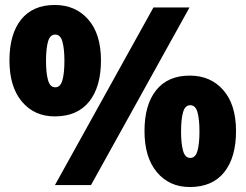

<svg xmlns="http://www.w3.org/2000/svg" viewBox="-20 -744 988 772"><path d="M200 -724Q284 -724 335 -665.5Q386 -607 386 -501Q386 -395 338.5 -335.5Q291 -276 200 -276Q118 -276 68 -335.5Q18 -395 18 -501Q18 -607 65 -665.5Q112 -724 200 -724ZM202 -605Q181 -605 173 -576.5Q165 -548 165 -499Q165 -451 173 -422Q181 -393 202 -393Q223 -393 231 -421.5Q239 -450 239 -499Q239 -548 231 -576.5Q223 -605 202 -605ZM742 -714 346 0H201L597 -714ZM743 -440Q827 -440 878 -381.5Q929 -323 929 -217Q929 -111 881.5 -51.5Q834 8 743 8Q661 8 611 -51.5Q561 -111 561 -217Q561 -323 608 -381.5Q655 -440 743 -440ZM745 -321Q724 -321 716 -292.5Q708 -264 708 -215Q708 -167 716 -138Q724 -109 745 -109Q766 -109 774 -137.5Q782 -166 782 -215Q782 -265 774 -293Q766 -321 745 -321Z"/></svg>

Font: Noto Sans Khmer Black
Style: Regular
Weight: 900
Version: Version 2.003